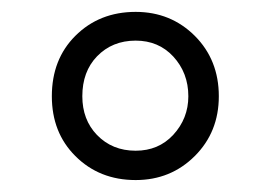

<svg xmlns="http://www.w3.org/2000/svg" viewBox="-20 -720 450 320"><path d="M105.5 -460Q66.4 -499 66.4 -559.6Q66.4 -621.1 105.5 -660.2Q145.5 -700.2 206.1 -700.2Q264.6 -700.2 304.7 -660.2Q344.7 -620.1 344.7 -559.6Q344.7 -500 304.7 -460Q264.6 -419.9 206.1 -419.9Q145.5 -419.9 105.5 -460ZM268.6 -495.1Q293.9 -522.5 293.9 -559.6Q293.9 -598.6 268.6 -626Q244.1 -652.3 206.1 -652.3Q167 -652.3 141.6 -626Q117.2 -600.6 117.2 -559.6Q117.2 -520.5 141.6 -495.1Q167 -468.8 206.1 -468.8Q244.1 -468.8 268.6 -495.1Z"/></svg>

Font: Dinish
Style: Regular
Weight: 400
Designer: Bert Driehuis
Foundry: Playbeing
Version: Version 3.006; git-39231f3c-release